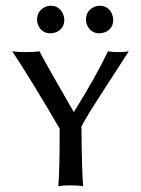

<svg xmlns="http://www.w3.org/2000/svg" viewBox="-20 -640 487 663"><path d="M107.9 -571.8Q107.9 -602.1 135.3 -615.7Q145 -620.1 154.8 -620.1Q184.6 -620.1 197.8 -591.8Q201.7 -581.5 202.1 -571.8Q202.1 -541 173.8 -528.8Q164.6 -525.4 154.8 -524.9Q124 -524.9 111.8 -553.2Q107.9 -562.5 107.9 -571.8ZM276.9 -571.8Q276.9 -602.1 304.2 -615.7Q314 -620.1 324.2 -620.1Q354 -620.1 366.7 -591.8Q370.6 -581.5 371.1 -571.8Q371.1 -541 342.8 -528.8Q333.5 -525.4 324.2 -524.9Q293.5 -524.9 280.8 -553.2Q276.9 -562.5 276.9 -571.8ZM261.2 -203.1Q262.7 -43.5 267.1 2.9Q250.5 0 224.1 0Q199.2 0 181.2 2.9Q186 -42.5 186 -195.8Q85.9 -367.2 23.9 -460.4Q22.9 -462.4 22 -462.9Q41.5 -460 68.8 -460Q97.7 -460 116.2 -462.9Q137.2 -421.9 234.9 -252.9Q310.5 -374 353 -462.9Q366.7 -460 389.2 -460Q411.1 -460 424.8 -462.9Q290.5 -256.8 273.4 -225.6Q266.6 -213.4 261.2 -203.1Z"/></svg>

Font: Linux Biolinum Capitals O
Style: Small Caps
Weight: 400
Designer: Philipp H. Poll
Foundry: Philipp H. Poll
Version: Version 1.0.4